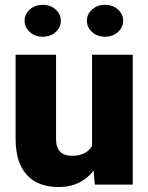

<svg xmlns="http://www.w3.org/2000/svg" viewBox="-20 -751 604 781"><path d="M360.8 -57.1Q308.6 9.8 219.7 9.8Q132.8 9.8 88.1 -40.8Q43.5 -91.3 43.5 -186V-528.3H208V-185.1Q208 -117.2 273.9 -117.2Q330.6 -117.2 354.5 -157.7V-528.3H520V0H365.7ZM80.1 -666.5Q80.1 -693.4 101.3 -712.4Q122.6 -731.4 153.8 -731.4Q185.1 -731.4 206.3 -712.4Q227.5 -693.4 227.5 -666.5Q227.5 -639.6 206.3 -620.6Q185.1 -601.6 153.8 -601.6Q122.6 -601.6 101.3 -620.6Q80.1 -639.6 80.1 -666.5ZM333.5 -666.5Q333.5 -693.4 354.7 -712.4Q376 -731.4 407.2 -731.4Q438.5 -731.4 459.7 -712.4Q481 -693.4 481 -666.5Q481 -639.6 459.7 -620.6Q438.5 -601.6 407.2 -601.6Q376 -601.6 354.7 -620.6Q333.5 -639.6 333.5 -666.5Z"/></svg>

Font: Roboto Black
Style: Regular
Weight: 900
Designer: Google
Version: Version 2.134; 2016